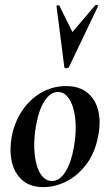

<svg xmlns="http://www.w3.org/2000/svg" viewBox="-20 -751 448 785"><path d="M158 14Q103 14 70.5 -15Q38 -44 28 -91Q18 -138 28 -193Q40 -254 72 -300.5Q104 -347 150 -373Q196 -399 249 -399Q305 -399 338 -371.5Q371 -344 382 -297.5Q393 -251 381 -193Q368 -125 332.5 -78.5Q297 -32 251 -9Q205 14 158 14ZM192 -11Q224 -11 247.5 -48.5Q271 -86 282 -149Q290 -194 289.5 -234.5Q289 -275 280 -307Q271 -339 255 -357Q239 -375 216 -375Q188 -375 164 -341Q140 -307 127 -236Q119 -191 120 -150Q121 -109 129.5 -78Q138 -47 154 -29Q170 -11 192 -11ZM243 -477 211 -726Q211 -729 216.5 -729.5Q222 -730 223 -727L276 -620L370 -730Q372 -732 377 -730.5Q382 -729 381 -726L262 -477Q259 -472 251 -472Q243 -472 243 -477Z"/></svg>

Font: Cormorant Infant Light
Style: Italic
Weight: 300
Italic angle: -10°
Designer: Christian Thalmann (Catharsis Fonts)
Foundry: Catharsis Fonts
Version: Version 4.001